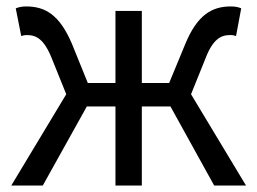

<svg xmlns="http://www.w3.org/2000/svg" viewBox="-20 -577 800 597"><path d="M15 0H113L250 -246H339V0H421V-246H510L646 0H745L574 -284L618 -393C642 -457 668 -468 696 -468C704 -468 707 -467 714 -465L730 -551C722 -555 710 -557 698 -557C640 -557 594 -532 556 -440L506 -319H421V-543H339V-319H253L204 -440C165 -532 120 -557 61 -557C50 -557 38 -555 29 -551L46 -465C53 -467 56 -468 63 -468C92 -468 117 -457 142 -393L186 -284Z"/></svg>

Font: Source Han Sans TC
Style: Regular
Weight: 400
Designer: Ryoko NISHIZUKA 西塚涼子 (kana, bopomofo & ideographs); Paul D. Hunt (Latin, Greek & Cyrillic); Sandoll Communications 산돌커뮤니
Foundry: Adobe
Version: Version 2.002;hotconv 1.0.116;makeotfexe 2.5.65601